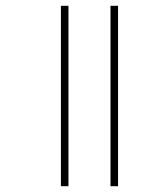

<svg xmlns="http://www.w3.org/2000/svg" viewBox="-20 -642 534 662"><path d="M361 -622V0H387V-622ZM190 -622V0H216V-622Z"/></svg>

Font: Noto Sans Devanagari Condensed Thin
Style: Regular
Weight: 100
Width: 3
Designer: Jelle Bosma - Monotype Design Team
Foundry: Monotype Imaging Inc.
Version: Version 2.004